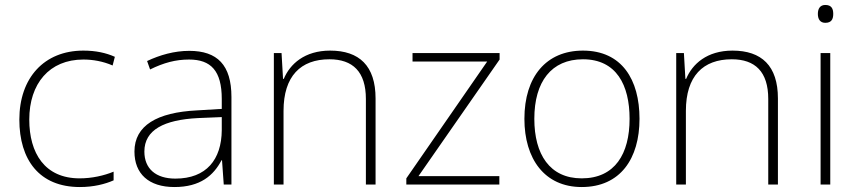

<svg xmlns="http://www.w3.org/2000/svg" viewBox="-20 -744 3456 774"><path d="M302 10C358 10 404 -2 438 -17V-52C399 -36 351 -25 301 -25C160 -25 98 -127 98 -262C98 -407 179 -504 316 -504C354 -504 395 -497 434 -480L443 -515C407 -531 366 -540 316 -540C158 -540 58 -430 58 -262C58 -100 138 10 302 10Z M743 -539C682 -539 624 -522 573 -498L585 -464C640 -491 688 -504 742 -504C830 -504 874 -459 874 -345V-305L774 -299C613 -291 522 -238 522 -133C522 -44 579 10 683 10C788 10 841 -37 873 -98H875L882 0H913V-353C913 -482 856 -539 743 -539ZM778 -268 874 -272V-219C873 -101 812 -24 687 -24C608 -24 562 -64 562 -133C562 -221 642 -261 778 -268Z M1311 -540C1208 -540 1149 -486 1124 -426H1121L1115 -530H1084V0H1123V-297C1123 -437 1192 -505 1308 -505C1402 -505 1455 -455 1455 -345V0H1494V-347C1494 -479 1428 -540 1311 -540Z M1993 0V-34H1667L1994 -504V-530H1643V-496H1944L1618 -25V0Z M2558 -265C2558 -423 2487 -540 2330 -540C2182 -540 2094 -435 2094 -265C2094 -104 2175 10 2325 10C2481 10 2558 -105 2558 -265ZM2134 -265C2134 -415 2203 -505 2330 -505C2465 -505 2518 -401 2518 -265C2518 -124 2459 -25 2325 -25C2196 -25 2134 -122 2134 -265Z M2933 -540C2830 -540 2771 -486 2746 -426H2743L2737 -530H2706V0H2745V-297C2745 -437 2814 -505 2930 -505C3024 -505 3077 -455 3077 -345V0H3116V-347C3116 -479 3050 -540 2933 -540Z M3307 -724C3286 -724 3277 -709 3277 -688C3277 -667 3286 -652 3307 -652C3332 -652 3339 -667 3339 -688C3339 -709 3332 -724 3307 -724ZM3327 -530H3288V0H3327Z"/></svg>

Font: Noto Sans Myanmar UI ExtraLight
Style: Regular
Weight: 200
Designer: Monotype Design Team
Foundry: Monotype Imaging Inc.
Version: Version 2.103